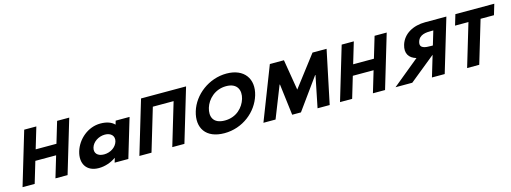

<svg xmlns="http://www.w3.org/2000/svg" viewBox="-10 -1577 6500 2443"><g transform="rotate(-15 3240.0 -356.0)"><path d="M321.4 -283.2H595L510.9 -1.9H670.7L880.4 -703.1H720.6L637 -423.5H363.4L447 -703.1H287.2L77.5 -1.9H237.3Z M891.9 -256C847.1 -106 915.9 15 1079.9 15C1164.6 15 1246.5 -16 1305.1 -58H1307.5L1290.1 0H1470.6L1624.1 -513H1441.2L1426.5 -464C1387.9 -505 1325.9 -528 1242.4 -528C1078.3 -528 936.8 -406 891.9 -256ZM1079.9 -256C1101.2 -327 1180.3 -377 1261.3 -377C1341.2 -377 1390.1 -327 1368.9 -256C1348 -186 1272.7 -136 1189.2 -136C1102.1 -136 1059 -186 1079.9 -256Z M1943.8 -561.9H2217.4L2049.6 -0.9H2209.4L2419.1 -702.1H2259.3H1985.7H1825.9L1616.2 -0.9H1776Z M2456.2 -363.9C2395 -159.1 2493.6 -0.1 2739.1 -0.1C2978.3 -0.1 3177.2 -159.1 3238.5 -363.9C3299.7 -568.8 3188.9 -726.9 2956.4 -726.9C2725.5 -726.9 2517.5 -568.8 2456.2 -363.9ZM2628.8 -363.9C2660.1 -468.5 2761.3 -573 2910.4 -573C3060.6 -573 3097.2 -468.5 3065.9 -363.9C3034.6 -259.4 2939.6 -154.8 2785.3 -154.8C2626.9 -154.8 2597.5 -259.4 2628.8 -363.9Z M3963.1 0.1H4122.9L4269.8 -701.1H4084.4L3775.2 -296.5L3708 -701.1H3522.6L3250 0.1H3409.8L3574.2 -415.5H3579.4L3630.1 -4.1H3745.3L4042.2 -415.5H4047.3Z M4503.4 -283.2H4777L4692.9 -1.9H4852.7L5062.4 -703.1H4902.6L4819 -423.5H4545.4L4629 -703.1H4469.2L4259.5 -1.9H4419.3Z M5848.3 -703.1 5638.5 -1.9H5470.4L5553.3 -279L5211.2 -1.9H4990.6L5344.2 -291.7C5248.4 -318.9 5204.3 -389.5 5235.8 -494.9C5277 -632.6 5412.7 -703.1 5570.1 -703.1ZM5587.1 -392 5642 -575.6H5619.4C5546.3 -575.6 5457.6 -571.4 5431.5 -483.8C5405.3 -396.3 5491.4 -392 5564.4 -392Z M5925.1 -562.9H6101.5L5933.7 -1.9H6093.5L6261.3 -562.9H6437.6L6479.6 -703.1H5967Z"/></g></svg>

Font: Hussar
Style: BdSuprExtOblThree
Weight: 700
Foundry: Cannot Into Space Fonts
Version: Version 2.00